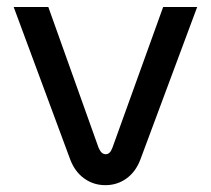

<svg xmlns="http://www.w3.org/2000/svg" viewBox="-20 -530 617 562"><path d="M288.4 12Q253.8 12 226.5 -7.6Q199.2 -27.2 185.6 -63L20 -509.6H121.4L268.6 -97.4Q273 -87.4 278 -83Q283 -78.6 289.4 -78.6Q295.8 -78.6 300.5 -83Q305.2 -87.4 309 -97.4L457.6 -509.6H557.2L390.8 -62.8Q377.2 -27 350.1 -7.5Q323 12 288.4 12Z"/></svg>

Font: MuseoModerno Thin
Style: Regular
Weight: 100
Designer: Pablo Cosgaya, Héctor Gatti, Marcela Romero, and the Authors of The MuseoModerno Project.
Foundry: Omnibus-Type Team
Version: Version 1.003